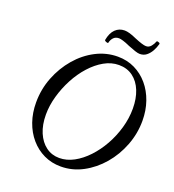

<svg xmlns="http://www.w3.org/2000/svg" viewBox="-150 -948 977 1077"><g transform="rotate(20 339.0 -409.5)"><path d="M334 13Q279 13 233 -9Q187 -31 153 -70.5Q119 -110 100.5 -163Q82 -216 82 -278Q82 -357 110 -428.5Q138 -500 186 -556Q234 -612 296 -644Q358 -676 426 -676Q482 -676 528 -653.5Q574 -631 607.5 -591.5Q641 -552 659.5 -499Q678 -446 678 -384Q678 -308 650.5 -236.5Q623 -165 575 -109Q527 -53 465 -20Q403 13 334 13ZM310 -29Q354 -29 396.5 -52Q439 -75 476.5 -115Q514 -155 542.5 -206Q571 -257 587.5 -314.5Q604 -372 604 -430Q604 -490 585.5 -536Q567 -582 532 -608Q497 -634 448 -634Q403 -634 360.5 -610Q318 -586 281 -545Q244 -504 216.5 -452Q189 -400 173 -343.5Q157 -287 157 -233Q157 -172 176.5 -126Q196 -80 230.5 -54.5Q265 -29 310 -29ZM348 -730Q348 -728 342 -729Q336 -730 331 -733Q326 -736 326 -739Q334 -783 356.5 -805Q379 -827 412 -827Q424 -827 442 -822Q460 -817 484 -806Q508 -796 525.5 -790.5Q543 -785 553 -785Q571 -785 583 -800Q595 -815 600 -830Q602 -833 607 -832Q612 -831 616.5 -828.5Q621 -826 620 -822Q614 -799 602.5 -778.5Q591 -758 574.5 -745Q558 -732 535 -732Q524 -732 506 -738Q488 -744 463 -754Q439 -765 422 -770Q405 -775 397 -775Q376 -775 364 -762Q352 -749 348 -730Z"/></g></svg>

Font: Junicode VF
Style: Italic
Weight: 400
Italic angle: -11°
Designer: Peter S. Baker
Version: Version 2.209